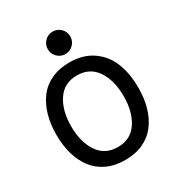

<svg xmlns="http://www.w3.org/2000/svg" viewBox="-177 -827 887 962"><g transform="rotate(-30 267.0 -346.0)"><path d="M226.1 -605Q207 -624 207 -650.9Q207 -677.7 226.1 -696.8Q245.1 -715.8 272 -715.8Q298.8 -715.8 317.9 -696.8Q336.9 -677.7 336.9 -650.9Q336.9 -624 317.9 -605Q298.8 -585.9 272 -585.9Q245.1 -585.9 226.1 -605ZM267.1 -540Q345.2 -540 399.4 -502.7Q453.6 -465.3 478.8 -402.8Q503.9 -340.3 503.9 -257.8Q503.9 -196.3 489.3 -145.5Q474.6 -94.7 446 -56.6Q417.5 -18.6 371.8 2.7Q326.2 23.9 267.1 23.9Q208 23.9 162.4 2.7Q116.7 -18.6 87.9 -56.6Q59.1 -94.7 44.4 -145.5Q29.8 -196.3 29.8 -257.8Q29.8 -319.3 44.4 -370.1Q59.1 -420.9 87.6 -459.2Q116.2 -497.6 162.1 -518.8Q208 -540 267.1 -540ZM154.1 -406.7Q115.2 -348.6 115.2 -257.8Q115.2 -167 154.1 -108.9Q192.9 -50.8 267.1 -50.8Q341.3 -50.8 380.1 -108.9Q418.9 -167 418.9 -257.8Q418.9 -348.6 380.1 -406.7Q341.3 -464.8 267.1 -464.8Q192.9 -464.8 154.1 -406.7Z"/></g></svg>

Font: Miedinger*
Style: Book
Weight: 400
Version: Version 001.000